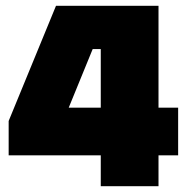

<svg xmlns="http://www.w3.org/2000/svg" viewBox="-20 -645 667 665"><path d="M329 -107H10V-226L174 -625H529V-272H597V-107H529V0H329ZM218 -272H329V-475H301Z"/></svg>

Font: Changa ExtraLight ExtraBold
Style: Regular
Weight: 800
Version: Version 3.002; ttfautohint (v1.8.2)